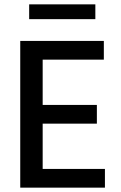

<svg xmlns="http://www.w3.org/2000/svg" viewBox="-20 -862 554 882"><path d="M462 0H73V-674H457V-588H176V-380H425V-294H176V-86H462ZM418 -774H114V-842H418Z"/></svg>

Font: Hind Vadodara Medium
Style: Regular
Weight: 500
Designer: Hitesh Malaviya
Foundry: Indian Type Foundry
Version: Version 1.001;PS 1.0;hotconv 1.0.86;makeotf.lib2.5.63406; tt